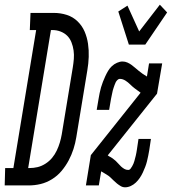

<svg xmlns="http://www.w3.org/2000/svg" viewBox="-81 -790 732 818"><path d="M468 -600 423 -741 462 -766 512 -656 600 -770 631 -737 538 -600ZM41 0H-61L-59 -74H-24L73 -662H46L49 -735H148Q177 -735 203.5 -726.5Q230 -718 249.5 -699Q269 -680 279.5 -655.5Q290 -631 294 -603.5Q298 -576 297 -547.5Q296 -519 291 -490L244 -205Q240 -180 232 -155Q224 -130 211.5 -106.5Q199 -83 181.5 -62Q164 -41 140.5 -26.5Q117 -12 92 -6Q67 0 41 0ZM39 -74H44Q62 -74 79 -78Q96 -82 112.5 -92.5Q129 -103 141 -117.5Q153 -132 161 -149Q169 -166 174 -183Q179 -200 182 -217L229 -502Q232 -520 233.5 -538.5Q235 -557 232.5 -575Q230 -593 223.5 -609.5Q217 -626 205.5 -637.5Q194 -649 177.5 -655.5Q161 -662 142 -662H136ZM452 8Q442 8 433.5 3Q425 -2 417.5 -8Q410 -14 403 -21Q396 -28 389 -34.5Q382 -41 373.5 -46Q365 -51 357 -56L350 -60L340 0H285L306 -129L518 -395L514 -398Q504 -405 493.5 -413Q483 -421 474 -430Q469 -435 464 -439Q459 -443 453.5 -446.5Q448 -450 442 -452Q436 -454 429 -454Q424 -454 419 -449Q414 -444 411.5 -438.5Q409 -433 407 -427.5Q405 -422 403 -416Q401 -410 399.5 -404.5Q398 -399 397 -393Q396 -387 394.5 -381Q393 -375 392 -369L384 -322H331L339 -369Q341 -381 343.5 -393.5Q346 -406 349.5 -418Q353 -430 357.5 -441.5Q362 -453 367.5 -465Q373 -477 379.5 -488Q386 -499 395.5 -508Q405 -517 417.5 -522.5Q430 -528 441 -528Q452 -528 462 -523.5Q472 -519 480 -513Q488 -507 495.5 -500.5Q503 -494 511 -487.5Q519 -481 527.5 -475Q536 -469 545 -464L554 -520H610L588 -391L378 -128L384 -124Q392 -120 399 -115Q406 -110 412 -104.5Q418 -99 423.5 -92.5Q429 -86 435 -80.5Q441 -75 448.5 -70.5Q456 -66 465 -66Q471 -66 475 -71Q479 -76 482 -81.5Q485 -87 487.5 -92.5Q490 -98 491.5 -104Q493 -110 494.5 -115.5Q496 -121 497.5 -127Q499 -133 500 -139Q501 -145 502 -151L509 -198H562L555 -151Q553 -139 550.5 -126.5Q548 -114 545 -102Q542 -90 537.5 -78.5Q533 -67 527.5 -55Q522 -43 514.5 -32Q507 -21 497.5 -12Q488 -3 476 2.5Q464 8 452 8Z"/></svg>

Font: Iosevka HT Extended
Style: Italic
Weight: 400
Width: 7
Italic angle: -9°
Monospace: yes
Designer: Belleve Invis
Foundry: Belleve Invis
Version: Version 32.3.0; ttfautohint (v1.8.4)